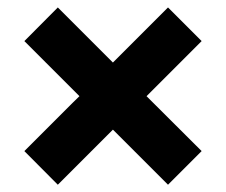

<svg xmlns="http://www.w3.org/2000/svg" viewBox="-20 -568 622 528"><path d="M139 -60 47 -152.5 181.5 -287 198.5 -303.5 47 -455 139 -547.5 290.5 -396 442 -547.5 534.5 -455 383 -303.5 534.5 -152.5 442 -60 290.5 -211.5 273.5 -194.5Z"/></svg>

Font: Commissioner
Style: Bold
Weight: 700
Designer: Kostas Bartsokas
Foundry: Kostas Bartsokas
Version: Version 1.000; ttfautohint (v1.8.3)